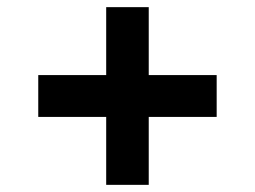

<svg xmlns="http://www.w3.org/2000/svg" viewBox="-20 -557 713 537"><path d="M87 -230V-347H277V-537H396V-347H586V-230H396V-40H277V-230Z"/></svg>

Font: Sinter Bold
Style: Regular
Weight: 700
Foundry: Adobe & rsms
Version: Version 1.000